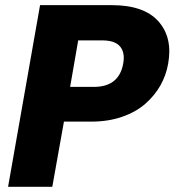

<svg xmlns="http://www.w3.org/2000/svg" viewBox="-20 -722 674 742"><path d="M251 -386.2H342.8Q439.9 -386.2 456.1 -476.1Q463.9 -518.6 444.1 -542.2Q424.3 -565.9 375 -565.9H282.2ZM629.9 -476.1Q622.1 -431.2 599.9 -391.8Q577.6 -352.5 541.5 -320.8Q505.4 -289.1 451.7 -270.5Q397.9 -252 333 -252H227.1L182.1 0H11.2L134.8 -702.1H412.1Q536.6 -702.1 592.3 -639.4Q647.9 -576.7 629.9 -476.1Z"/></svg>

Font: SVN-Poppins
Style: Bold Italic
Weight: 700
Italic angle: -10°
Designer: Ninad Kale (Devanagari), Jonny Pinhorn (Latin)
Foundry: Indian Type Foundry
Version: Version 3.002 2017